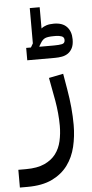

<svg xmlns="http://www.w3.org/2000/svg" viewBox="-118 -653 442 927"><g transform="rotate(-5 102.5 -189.5)"><path d="M-60 154H-23Q32 154 67 138Q102 122 122 95.5Q142 69 150 33.5Q158 -2 158 -41Q158 -70 155 -101.5Q152 -133 147 -162L126 -275L196 -289L209 -213Q225 -121 225 -39Q225 16 213 66.5Q201 117 172.5 155.5Q144 194 96.5 217Q49 240 -23 240H-60ZM29 -429H52L63 -448V-619H111V-516Q122 -525 136.5 -529.5Q151 -534 172 -534Q214 -534 235 -511.5Q256 -489 256 -451Q256 -425 248 -409Q240 -393 227 -384Q214 -375 197.5 -372Q181 -369 164 -369H29ZM93 -431 94 -429H164Q188 -429 202.5 -432Q217 -435 217 -451Q217 -465 204.5 -469.5Q192 -474 177 -474H167Q138 -474 125 -468.5Q112 -463 102 -446Z"/></g></svg>

Font: IBM Plex Sans Arabic
Style: Regular
Weight: 400
Designer: Mike Abbink, Paul van der Laan, Pieter van Rosmalen, Wael Morcos, Khajak Apelian
Foundry: Bold Monday
Version: Version 1.005